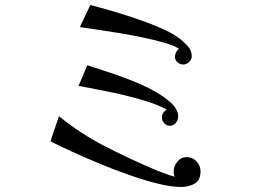

<svg xmlns="http://www.w3.org/2000/svg" viewBox="-20 -747 1040 765"><path d="M779 -64Q779 -29 755.5 -15.5Q732 -2 701 -2Q663 -2 610 -15Q557 -28 497 -49Q437 -70 378 -94.5Q319 -119 267.5 -142.5Q216 -166 181 -184L215 -284Q301 -214 400.5 -163Q500 -112 602 -69Q620 -62 638.5 -55Q657 -48 676 -43Q672 -51 672 -63Q672 -85 686.5 -103Q701 -121 724 -121Q747 -121 763 -104Q779 -87 779 -64ZM690 -282Q690 -269 680.5 -257.5Q671 -246 657 -246Q644 -246 634.5 -256Q625 -266 625 -279Q625 -298 644 -310Q615 -327 570 -341.5Q525 -356 474 -368Q423 -380 375.5 -389Q328 -398 293 -405L328 -487Q352 -479 395.5 -465Q439 -451 489.5 -432Q540 -413 585.5 -389Q631 -365 660.5 -338Q690 -311 690 -282ZM744 -523Q744 -510 733.5 -500Q723 -490 710 -490Q697 -490 687 -499Q677 -508 677 -521Q677 -530 681.5 -538.5Q686 -547 693 -553Q672 -566 634 -577Q596 -588 550 -597.5Q504 -607 456.5 -615Q409 -623 367.5 -629Q326 -635 298 -639L340 -727Q375 -718 423.5 -704Q472 -690 523.5 -672.5Q575 -655 620 -635.5Q665 -616 692 -596Q710 -583 727 -564.5Q744 -546 744 -523Z"/></svg>

Font: Kaisei Decol
Style: Regular
Weight: 400
Designer: Font-Kai, 金井和夫
Foundry: KAZUO KANAI
Version: Version 5.003